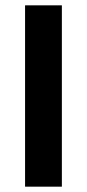

<svg xmlns="http://www.w3.org/2000/svg" viewBox="-20 -700 326 720"><path d="M74 -680H212V0H74Z"/></svg>

Font: Cairo
Style: Bold
Weight: 700
Designer: Mohamed Gaber
Foundry: Kief Type Foundry
Version: Version 2.100